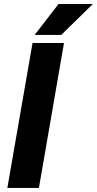

<svg xmlns="http://www.w3.org/2000/svg" viewBox="-20 -922 476 942"><path d="M293.9 -710.9 170.9 0H16.1L139.6 -710.9ZM149.9 -750.5 267.1 -902.3H435.5L280.3 -750.5Z"/></svg>

Font: Roboto ExtraBold
Style: Italic
Weight: 800
Designer: Christian Robertson
Foundry: Google
Version: Version 3.009; 2024